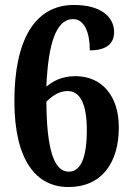

<svg xmlns="http://www.w3.org/2000/svg" viewBox="-20 -744 529 774"><path d="M256 10C390 10 459 -88 459 -230C459 -360 389 -437 284 -437C228 -437 193 -416 167 -395C174 -569 207 -667 274 -667C321 -667 342 -612 342 -541C413 -541 440 -571 440 -615C440 -672 392 -724 278 -724C117 -724 38 -577 38 -337C38 -97 126 10 256 10ZM257 -52C198 -52 168 -141 167 -334C186 -353 215 -377 252 -377C300 -377 330 -331 330 -220C330 -102 303 -52 257 -52Z"/></svg>

Font: Noto Serif Georgian Condensed Bold
Style: Regular
Weight: 700
Width: 3
Designer: Monotype Design Team, Akaki Razmadze
Foundry: Google LLC
Version: Version 2.003